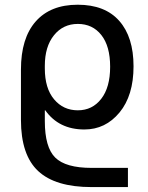

<svg xmlns="http://www.w3.org/2000/svg" viewBox="-20 -550 618 801"><path d="M67.4 -49.8V-259.8Q67.4 -390.6 128.9 -460.4Q190.4 -530.3 304.2 -530.3Q418 -530.3 477.5 -462.9Q537.1 -395.5 537.1 -273.4Q537.1 -151.4 478.5 -80.6Q419.9 -9.8 332 -9.8Q225.6 -9.8 168.9 -89.8H167V-44.9Q167 64.5 210.4 107.4Q253.9 150.4 362.3 150.4H513.7V230.5H362.3Q210.9 230.5 139.2 163.6Q67.4 96.7 67.4 -49.8ZM167 -264.6Q167 -181.6 205.6 -135.7Q244.1 -89.8 304.7 -89.8Q365.2 -89.8 402.3 -137.7Q439.5 -185.5 439.5 -271.5Q439.5 -357.4 402.8 -403.8Q366.2 -450.2 304.7 -450.2Q243.2 -450.2 205.1 -402.8Q167 -355.5 167 -275.4Z"/></svg>

Font: GenEi M Gothic v2 Medium
Style: Regular
Weight: 500
Version: Version 2.0